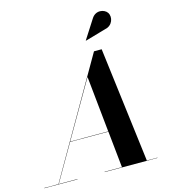

<svg xmlns="http://www.w3.org/2000/svg" viewBox="-188 -1117 1101 1230"><g transform="rotate(-15 362.0 -501.5)"><path d="M594 -884C642 -893.5 659.5 -947 638.5 -979C620 -1007 563 -1018 534 -970.5L453.5 -845L454.5 -844ZM-47.5 -2V0H172.5V-2H48.5L188.5 -244H442.5L467.5 -2H352.5V0H702.5V-2H632.5L537.5 -765H486.5L46.5 -2ZM404 -617 442 -246H189.5Z"/></g></svg>

Font: Bodoni* 96pt
Style: Bold Italic
Weight: 700
Italic angle: -13°
Version: Version 2.3